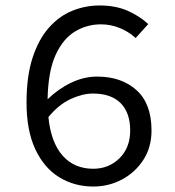

<svg xmlns="http://www.w3.org/2000/svg" viewBox="-20 -670 640 702"><path d="M320 -328Q282 -328 238.5 -308Q195 -288 157 -242Q166 -150 208.5 -101.5Q251 -53 321 -53Q378 -53 417 -91.5Q456 -130 456 -193Q456 -258 421 -293Q386 -328 320 -328ZM321 12Q252 12 196.5 -22Q141 -56 109 -124.5Q77 -193 77 -295Q77 -391 99 -458.5Q121 -526 158.5 -568.5Q196 -611 244 -630.5Q292 -650 344 -650Q403 -650 447 -630.5Q491 -611 522 -582L476 -531Q451 -554 418 -567.5Q385 -581 349 -581Q298 -581 254.5 -555Q211 -529 183.5 -469.5Q156 -410 154 -307Q193 -345 240 -367.5Q287 -390 335 -390Q424 -390 479 -340.5Q534 -291 534 -193Q534 -132 504.5 -86Q475 -40 426.5 -14Q378 12 321 12Z"/></svg>

Font: SauceCodePro NFM
Style: Regular
Weight: 400
Monospace: yes
Designer: Paul D. Hunt, Teo Tuominen
Foundry: Adobe
Version: Version 2.042;hotconv 1.1.0;makeotfexe 2.6.0;Nerd Fonts 3.3.